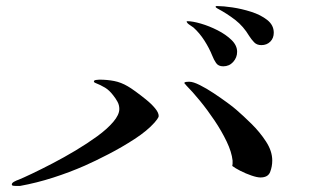

<svg xmlns="http://www.w3.org/2000/svg" viewBox="-20 -747 1040 634"><path d="M504 -364Q504 -360 498.5 -352.5Q493 -345 490 -342Q466 -315 424.5 -288Q383 -261 338.5 -238Q294 -215 260 -200Q210 -178 155.5 -160.5Q101 -143 46 -133Q43 -133 39.5 -133Q36 -133 33 -133Q31 -133 25 -133.5Q19 -134 19 -138Q19 -143 27.5 -147.5Q36 -152 40 -153Q55 -159 85.5 -173.5Q116 -188 153.5 -207.5Q191 -227 229.5 -250Q268 -273 301 -297Q334 -321 354 -344.5Q374 -368 374 -387Q374 -400 368 -411Q362 -422 354 -432Q341 -449 327 -457.5Q313 -466 293 -474Q290 -476 290 -478Q290 -482 297.5 -483Q305 -484 308 -484Q334 -484 357 -479.5Q380 -475 402 -462Q411 -457 427.5 -445Q444 -433 462 -418.5Q480 -404 492 -389.5Q504 -375 504 -364ZM879 -217Q879 -197 872 -179Q865 -161 840 -161Q829 -161 810 -167.5Q791 -174 773.5 -183Q756 -192 747 -199Q748 -203 748 -206Q748 -209 748 -212Q748 -214 748 -215Q748 -216 748 -217Q745 -245 728.5 -279.5Q712 -314 688.5 -349Q665 -384 640 -414.5Q615 -445 595 -465Q594 -467 591.5 -469Q589 -471 589 -473Q589 -476 594.5 -476.5Q600 -477 602 -477H606Q618 -477 640 -466Q662 -455 686 -439Q710 -423 730.5 -408Q751 -393 761 -384Q783 -365 810.5 -338Q838 -311 858.5 -279.5Q879 -248 879 -217ZM763 -576Q763 -557 750 -542.5Q737 -528 717 -528Q701 -528 693.5 -539Q686 -550 681 -563Q671 -588 655 -613Q639 -638 619 -656Q614 -660 606 -665Q598 -670 596 -676Q597 -676 597.5 -676.5Q598 -677 599 -677Q616 -677 643.5 -669Q671 -661 698.5 -647Q726 -633 744.5 -615Q763 -597 763 -576ZM884 -639Q884 -621 872.5 -609.5Q861 -598 843 -598Q828 -598 819 -607.5Q810 -617 803 -628Q784 -660 757 -681Q730 -702 698 -719Q692 -722 692 -725Q692 -727 695 -727Q698 -727 698 -727Q717 -727 747.5 -722.5Q778 -718 809.5 -708Q841 -698 862.5 -681Q884 -664 884 -639Z"/></svg>

Font: Kaisei HarunoUmi
Style: Regular
Weight: 400
Designer: Font-Kai, 金井和夫
Foundry: KAZUO KANAI
Version: Version 5.003